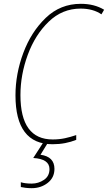

<svg xmlns="http://www.w3.org/2000/svg" viewBox="-20 -745 565 1005"><path d="M255 10Q290 10 321 4Q352 -2 379 -13V-38Q350 -28 320 -21.5Q290 -15 256 -15Q87 -15 87 -247Q87 -354 125.5 -458.5Q164 -563 235 -631.5Q306 -700 402 -700Q467 -700 511 -670L525 -694Q474 -725 403 -725Q296 -725 219.5 -651.5Q143 -578 102 -468Q61 -358 61 -246Q61 10 255 10ZM146 240Q194 240 229.5 212.5Q265 185 265 139Q265 75 192 65L232 0H207L154 82Q239 87 239 140Q239 177 210 196.5Q181 216 146 216Q112 216 89 209V234Q99 236 113 238Q127 240 146 240Z"/></svg>

Font: Noto Sans UI SemiCondensed Thin
Style: Italic
Weight: 250
Width: 4
Italic angle: -12°
Designer: Monotype Design Team
Foundry: Monotype Imaging Inc.
Version: Version 1.901